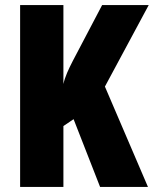

<svg xmlns="http://www.w3.org/2000/svg" viewBox="-20 -734 604 754"><path d="M561 0 392 -394 564 -714H381L266 -495C249 -462 235 -432 229 -404V-714H59V0H229V-239L269 -266L373 0Z"/></svg>

Font: Noto Sans Georgian ExtraCondensed Black
Style: Regular
Weight: 900
Width: 2
Designer: Monotype Design Team, Akaki Razmadze
Foundry: Google LLC
Version: Version 2.005